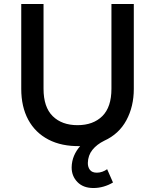

<svg xmlns="http://www.w3.org/2000/svg" viewBox="-20 -720 779 965"><path d="M449.5 225Q398.1 225 369 194.8Q339.8 164.7 340.1 120.8Q340.8 89.6 352.1 62.9Q363.5 36.2 382.9 14.4Q289.6 16.1 223.3 -18.6Q157.1 -53.2 121.9 -118.3Q86.8 -183.4 86.8 -273V-700H198.8V-273.9Q198.8 -181.7 244.8 -136.3Q290.9 -90.9 369.6 -90.9Q448.2 -90.9 494.2 -136.3Q540.1 -181.7 540.1 -273.9V-700H652.5V-273Q652.5 -184.7 615.1 -115.4Q577.7 -46.2 503.8 -12.6Q466.8 5.6 444.6 33.1Q422.4 60.7 421.5 98.8Q421.2 119.7 432 133.8Q442.8 147.9 466.9 147.9Q481 147.9 494.3 143.1Q507.7 138.3 518.5 130.4L547.9 197.2Q526.1 210.4 500.8 217.7Q475.6 225 449.5 225Z"/></svg>

Font: Geologica Thin
Style: Regular
Weight: 100
Version: Version 1.010;gftools[0.9.28]